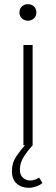

<svg xmlns="http://www.w3.org/2000/svg" viewBox="-20 -695 269 918"><path d="M118 203Q83 203 60 183Q37 163 37 122Q37 84 57 54Q77 24 99 0H92V-480H136V0Q112 26 93.5 55Q75 84 75 116Q75 142 90 155Q105 168 124 168Q147 168 167 154L183 180Q172 190 153 196.5Q134 203 118 203ZM113 -596Q97 -596 85 -607Q73 -618 73 -635Q73 -654 85 -664.5Q97 -675 113 -675Q130 -675 142 -664.5Q154 -654 154 -635Q154 -618 142 -607Q130 -596 113 -596Z"/></svg>

Font: CV Source Sans Light
Style: Regular
Weight: 300
Designer: Paul D. Hunt
Foundry: Adobe Systems Incorporated
Version: Version 3.001